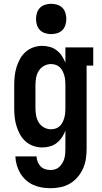

<svg xmlns="http://www.w3.org/2000/svg" viewBox="-20 -770 540 1013"><path d="M247 223Q223 223 200 219Q177 215 155.5 205.5Q134 196 116.5 180Q99 164 87 144Q75 124 68.5 101Q62 78 61 55H173Q173 69 178.5 83Q184 97 194 107.5Q204 118 218 122.5Q232 127 247 127Q260 127 272 123Q284 119 293.5 110Q303 101 309.5 89.5Q316 78 319.5 66Q323 54 324 41Q325 28 325 15V-81Q318 -62 306.5 -45Q295 -28 279 -15.5Q263 -3 243 2.5Q223 8 203 8Q179 8 156 0Q133 -8 115 -24Q97 -40 85.5 -61Q74 -82 67 -105Q60 -128 57.5 -152Q55 -176 55 -200V-320Q55 -344 57.5 -368Q60 -392 67 -415Q74 -438 85.5 -459Q97 -480 115 -496Q133 -512 156 -520Q179 -528 203 -528Q223 -528 243 -522.5Q263 -517 279 -504.5Q295 -492 306.5 -475Q318 -458 325 -439V-520H472V-424H437V15Q437 42 433 68.5Q429 95 418 119.5Q407 144 389.5 164.5Q372 185 349 198.5Q326 212 299.5 217.5Q273 223 247 223ZM249 -88Q262 -88 274 -92Q286 -96 295.5 -105Q305 -114 310.5 -125.5Q316 -137 319.5 -149.5Q323 -162 324 -174.5Q325 -187 325 -200V-320Q325 -333 324 -345.5Q323 -358 319.5 -370.5Q316 -383 310.5 -394.5Q305 -406 295.5 -415Q286 -424 274 -428Q262 -432 249 -432Q229 -432 211.5 -422Q194 -412 184 -395.5Q174 -379 170.5 -359.5Q167 -340 167 -320V-200Q167 -180 170.5 -160.5Q174 -141 184 -124.5Q194 -108 211.5 -98Q229 -88 249 -88ZM250 -590Q234 -590 218 -595Q202 -600 191 -611Q180 -622 175 -638Q170 -654 170 -670Q170 -686 175 -702Q180 -718 191 -729Q202 -740 218 -745Q234 -750 250 -750Q266 -750 282 -745Q298 -740 309 -729Q320 -718 325 -702Q330 -686 330 -670Q330 -654 325 -638Q320 -622 309 -611Q298 -600 282 -595Q266 -590 250 -590Z"/></svg>

Font: Iosevka Gothic
Style: Bold
Weight: 700
Monospace: yes
Designer: Belleve Invis
Foundry: Belleve Invis
Version: Version 15.5.1; ttfautohint (v1.8.4)